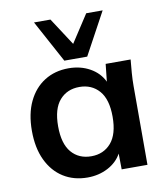

<svg xmlns="http://www.w3.org/2000/svg" viewBox="-85 -828 790 909"><g transform="rotate(-10 310.0 -373.5)"><path d="M263 10Q197 10 147 -21.5Q97 -53 69 -112Q41 -171 41 -253Q41 -335 69 -393.5Q97 -452 147 -483.5Q197 -515 263 -515Q320 -515 365 -490Q410 -465 431 -421L440 -505H560Q557 -474 554.5 -442Q552 -410 552 -379V0H428L427 -76Q405 -36 361 -13Q317 10 263 10ZM298 -86Q357 -86 393 -127.5Q429 -169 429 -253Q429 -337 393 -378Q357 -419 298 -419Q239 -419 203 -378Q167 -337 167 -253Q167 -169 202.5 -127.5Q238 -86 298 -86ZM250 -554 140 -757H219L305 -625L391 -757H470L360 -554Z"/></g></svg>

Font: MulishBold
Style: Bold
Weight: 700
Designer: Vernon Adams
Foundry: Vernon Adams
Version: Version 3.602; ttfautohint (v1.8.3)